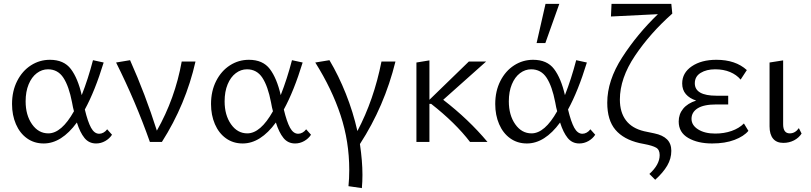

<svg xmlns="http://www.w3.org/2000/svg" viewBox="-20 -731 4176 989"><path d="M42 -195Q42 -262 68.5 -314Q95 -366 139.5 -394.5Q184 -423 237 -423Q309 -423 345 -375.5Q381 -328 401 -241Q434 -325 459 -421L514 -409Q469 -262 417 -167Q432 -104 449 -73Q466 -42 491 -42Q502 -42 513 -48Q524 -54 532 -65L557 -37Q544 -17 522 -4.5Q500 8 475 8Q438 8 415 -20.5Q392 -49 376 -100Q297 8 205 8Q156 8 119 -18.5Q82 -45 62 -91.5Q42 -138 42 -195ZM229 -44Q297 -44 361 -158Q356 -175 351 -204Q335 -287 306.5 -330.5Q278 -374 227 -374Q196 -374 169.5 -354Q143 -334 127.5 -296.5Q112 -259 112 -209Q112 -138 145 -91Q178 -44 229 -44Z M578 -409 650 -421Q729 -244 788 -58Q882 -224 916 -414H987Q937 -193 814 0H752Q679 -207 578 -409Z M1067 -195Q1067 -262 1093.5 -314Q1120 -366 1164.5 -394.5Q1209 -423 1262 -423Q1334 -423 1370 -375.5Q1406 -328 1426 -241Q1459 -325 1484 -421L1539 -409Q1494 -262 1442 -167Q1457 -104 1474 -73Q1491 -42 1516 -42Q1527 -42 1538 -48Q1549 -54 1557 -65L1582 -37Q1569 -17 1547 -4.5Q1525 8 1500 8Q1463 8 1440 -20.5Q1417 -49 1401 -100Q1322 8 1230 8Q1181 8 1144 -18.5Q1107 -45 1087 -91.5Q1067 -138 1067 -195ZM1254 -44Q1322 -44 1386 -158Q1381 -175 1376 -204Q1360 -287 1331.5 -330.5Q1303 -374 1252 -374Q1221 -374 1194.5 -354Q1168 -334 1152.5 -296.5Q1137 -259 1137 -209Q1137 -138 1170 -91Q1203 -44 1254 -44Z M1779 144Q1779 -2 1734.5 -137Q1690 -272 1604 -409L1677 -421Q1724 -342 1761.5 -248Q1799 -154 1821 -56Q1906 -217 1945 -414H2017Q1960 -183 1834 11Q1847 99 1847 170Q1847 205 1844 238L1775 228Q1779 189 1779 144Z M2201 -196H2192V0H2125V-409L2192 -420V-217L2395 -414H2484L2263 -217Q2394 -116 2491 0H2401Q2326 -98 2201 -196Z M2531 -195Q2531 -262 2557.5 -314Q2584 -366 2628.5 -394.5Q2673 -423 2726 -423Q2798 -423 2834 -375.5Q2870 -328 2890 -241Q2923 -325 2948 -421L3003 -409Q2958 -262 2906 -167Q2921 -104 2938 -73Q2955 -42 2980 -42Q2991 -42 3002 -48Q3013 -54 3021 -65L3046 -37Q3033 -17 3011 -4.5Q2989 8 2964 8Q2927 8 2904 -20.5Q2881 -49 2865 -100Q2786 8 2694 8Q2645 8 2608 -18.5Q2571 -45 2551 -91.5Q2531 -138 2531 -195ZM2718 -44Q2786 -44 2850 -158Q2845 -175 2840 -204Q2824 -287 2795.5 -330.5Q2767 -374 2716 -374Q2685 -374 2658.5 -354Q2632 -334 2616.5 -296.5Q2601 -259 2601 -209Q2601 -138 2634 -91Q2667 -44 2718 -44ZM2790 -711H2861L2789 -509H2744Z M3378 68Q3378 40 3359.5 29.5Q3341 19 3299 11Q3293 10 3274 6Q3192 -13 3150 -62.5Q3108 -112 3108 -202Q3108 -316 3185 -435.5Q3262 -555 3369 -658L3127 -646L3130 -711H3438L3443 -661Q3329 -560 3251 -444Q3173 -328 3173 -218Q3173 -153 3204 -111.5Q3235 -70 3298 -55Q3307 -53 3350.5 -44Q3394 -35 3416 -13Q3438 9 3438 46Q3438 86 3417 122Q3396 158 3355 195L3325 165Q3378 117 3378 68Z M3476 -105Q3476 -143 3499 -171Q3522 -199 3566 -213Q3532 -224 3513 -246Q3494 -268 3494 -301Q3494 -356 3543.5 -389.5Q3593 -423 3670 -423Q3769 -423 3827 -370L3795 -321Q3774 -346 3740.5 -360Q3707 -374 3664 -374Q3619 -374 3589 -355.5Q3559 -337 3559 -302Q3559 -270 3587 -254Q3615 -238 3670 -238H3731V-193H3670Q3605 -193 3573.5 -173Q3542 -153 3542 -119Q3542 -86 3576 -64.5Q3610 -43 3664 -43Q3710 -43 3748.5 -56.5Q3787 -70 3812 -95L3835 -57Q3812 -29 3763.5 -10.5Q3715 8 3648 8Q3574 8 3525 -20.5Q3476 -49 3476 -105Z M3944 -80V-409L4014 -420V-91Q4014 -44 4048 -44Q4076 -44 4095 -71L4109 -43Q4095 -21 4070 -8Q4045 5 4015 5Q3980 5 3962 -17Q3944 -39 3944 -80Z"/></svg>

Font: QiushuiShotai Bright
Style: Regular
Weight: 400
Designer: Christian Thalmann (Catharsis Fonts)
Version: Version 1.250;